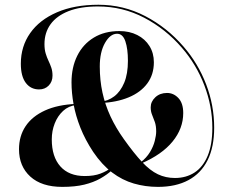

<svg xmlns="http://www.w3.org/2000/svg" viewBox="-20 -756 938 788"><path d="M628.5 11Q702 11 753.5 -16.8Q805 -44.5 832 -98.5Q859 -152.5 859 -232Q859 -323.5 826 -409.8Q793 -496 733.5 -564.5Q666 -643 576.2 -689.8Q486.5 -736.5 384 -736.5Q285.5 -736.5 213.8 -705.5Q142 -674.5 103.8 -620Q65.5 -565.5 65.5 -494.5Q65.5 -443 85.8 -416Q106 -389 140.5 -389Q164.5 -389 180 -405Q195.5 -421 195.5 -445.5Q195.5 -464 190.5 -478.5Q185.5 -493 179 -506.5Q172.5 -520 167.5 -536.5Q162.5 -553 162.5 -575Q162.5 -622 187.5 -656.5Q212.5 -691 261.2 -710.2Q310 -729.5 382 -729.5Q483.5 -729.5 571.8 -683.2Q660 -637 726 -560.5Q786 -491.5 818.8 -405.5Q851.5 -319.5 851.5 -231.5Q851.5 -162 832.2 -116.2Q813 -70.5 778.5 -48Q744 -25.5 698 -25.5Q660 -25.5 628 -40.8Q596 -56 563 -91.2Q530 -126.5 488 -185.5Q455.5 -231 433.5 -278.2Q411.5 -325.5 400.5 -376.2Q389.5 -427 389.5 -483Q389.5 -542.5 411 -580Q432.5 -617.5 460.5 -617.5Q484 -617.5 494.5 -586.5Q505 -555.5 505 -506.5Q505 -453 489.8 -416.5Q474.5 -380 448.8 -360.5Q423 -341 390.5 -338L392 -333Q459 -336 508.2 -356.5Q557.5 -377 584.5 -413.5Q611.5 -450 611.5 -500.5Q611.5 -538 593.5 -567Q575.5 -596 543.5 -612.2Q511.5 -628.5 470 -628.5Q409 -628.5 364.8 -601.5Q320.5 -574.5 297 -527Q273.5 -479.5 273.5 -418Q273.5 -375 282 -328Q290.5 -281 310 -231.8Q329.5 -182.5 362.5 -132.5Q398.5 -79.5 440.2 -48Q482 -16.5 529.2 -2.8Q576.5 11 628.5 11ZM557 -89.5 559.5 -85Q644.5 -121.5 688.2 -175Q732 -228.5 732 -292Q732 -332.5 712.2 -353.5Q692.5 -374.5 665.5 -374.5Q636.5 -374.5 617.5 -356.8Q598.5 -339 598.5 -315.5Q598.5 -298.5 604.2 -284.8Q610 -271 615.5 -255.2Q621 -239.5 621 -216.5Q621 -200.5 615.2 -177.8Q609.5 -155 595.5 -131.8Q581.5 -108.5 557 -89.5ZM293 -325 292.5 -329.5Q217 -326.5 164.5 -302.5Q112 -278.5 85 -238Q58 -197.5 58 -143.5Q58 -73.5 104.5 -31.2Q151 11 235.5 11Q288 11 325.8 1.8Q363.5 -7.5 391.5 -23.2Q419.5 -39 441.5 -59L437.5 -68.5Q418.5 -53.5 392.2 -43.5Q366 -33.5 328 -33.5Q263 -33.5 227.8 -73Q192.5 -112.5 192.5 -184Q192.5 -218.5 204.5 -249.2Q216.5 -280 239 -300.8Q261.5 -321.5 293 -325Z"/></svg>

Font: Fraunces 120pt SemiBold
Style: Regular
Weight: 600
Version: Version 1.000;[b76b70a41]